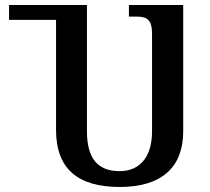

<svg xmlns="http://www.w3.org/2000/svg" viewBox="-20 -734 834 764"><path d="M457 10C628 10 709 -73 709 -211V-714H493V-668H523C567 -668 585 -653 585 -601V-211C585 -114 540 -53 456 -53C370 -53 326 -102 326 -212V-714H16V-655H203V-217C203 -61 291 10 457 10Z"/></svg>

Font: Noto Serif Georgian SemiCondensed Semi
Style: Regular
Weight: 600
Width: 4
Designer: Monotype Design Team
Foundry: Monotype Imaging Inc.
Version: Version 1.901